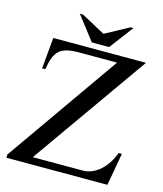

<svg xmlns="http://www.w3.org/2000/svg" viewBox="-126 -961 894 1054"><g transform="rotate(15 321.0 -434.0)"><path d="M299.8 -732.9 195.8 -868.2H213.9L349.1 -794.9L484.4 -868.2H500.5L398.4 -732.9ZM616.2 -701.7 149.9 -40.5H434.6Q461.4 -40.5 486.6 -51.5Q511.7 -62.5 533 -81.8Q554.2 -101.1 571.3 -127.4Q588.4 -153.8 599.1 -184.6H617.7L585 0H11.2V-18.1L462.4 -661.6H244.6Q206.5 -661.6 179.9 -655.3Q153.3 -648.9 135.7 -633.5Q118.2 -618.2 107.9 -591.6Q97.7 -564.9 91.3 -524.9H73.2L89.4 -701.7Z"/></g></svg>

Font: Khmer Busra Bunong
Style: Regular
Weight: 400
Designer: D. Kanjahn
Version: Version 7.100; 2014